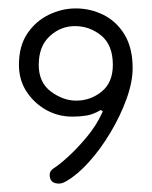

<svg xmlns="http://www.w3.org/2000/svg" viewBox="-20 -425 360 456"><path d="M120 11Q98 11 98 -10Q98 -19 107 -25Q120 -33 141.5 -52.5Q163 -72 186 -99.5Q209 -127 223 -158Q225 -160 222.5 -162Q220 -164 218 -163Q201 -153 185 -150.5Q169 -148 152 -148Q118 -148 89.5 -164Q61 -180 43 -207.5Q25 -235 25 -271Q25 -316 45 -345.5Q65 -375 96 -390Q127 -405 160 -405Q195 -405 226 -389.5Q257 -374 276 -342.5Q295 -311 295 -263Q295 -230 280.5 -190Q266 -150 242.5 -110.5Q219 -71 191.5 -40.5Q164 -10 138 5Q131 9 127 10Q123 11 120 11ZM161 -186Q195 -186 221.5 -207.5Q248 -229 248 -271Q248 -318 220.5 -340.5Q193 -363 158 -363Q124 -363 98 -339Q72 -315 72 -271Q72 -229 101 -207.5Q130 -186 161 -186Z"/></svg>

Font: Dongle Light
Style: Regular
Weight: 300
Designer: Yanghee Ryu
Foundry: Yanghee Ryu
Version: Version 2.000